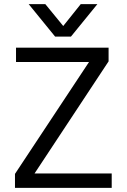

<svg xmlns="http://www.w3.org/2000/svg" viewBox="-20 -903 609 923"><path d="M517 0H52V-67L408 -605H57V-674H502V-608L146 -69H517ZM321 -727H245L118 -883H198L284 -778L368 -883H448Z"/></svg>

Font: Hind Vadodara
Style: Regular
Weight: 400
Designer: Hitesh Malaviya
Foundry: Indian Type Foundry
Version: Version 1.001;PS 1.0;hotconv 1.0.86;makeotf.lib2.5.63406; tt